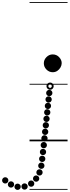

<svg xmlns="http://www.w3.org/2000/svg" viewBox="-287 -1349 665 1833"><path d="M131.5 -745Q131.5 -778.5 156.8 -804Q182 -829.5 216 -829.5Q253 -829.5 277.5 -803.2Q302 -777 302 -746.5Q302 -726 290.8 -705.8Q279.5 -685.5 260.2 -672.5Q241 -659.5 216.2 -659.5Q182 -659.5 156.8 -684.8Q131.5 -710 131.5 -745ZM131.5 -745Q131.5 -778.5 156.8 -804Q182 -829.5 216 -829.5Q253 -829.5 277.5 -803.2Q302 -777 302 -746.5Q302 -726 290.8 -705.8Q279.5 -685.5 260.2 -672.5Q241 -659.5 216.2 -659.5Q182 -659.5 156.8 -684.8Q131.5 -710 131.5 -745ZM131.1 66.5Q118.5 66.5 109.8 57.8Q101 49.1 101 36.6Q101 24 109.7 15.2Q118.4 6.5 130.9 6.5Q143.5 6.5 152.2 15.2Q161 23.9 161 36.4Q161 49 152.3 57.8Q143.6 66.5 131.1 66.5ZM123.6 132Q111 132 102.2 123.3Q93.5 114.6 93.5 102.1Q93.5 89.5 102.2 80.8Q110.9 72 123.4 72Q136 72 144.8 80.7Q153.5 89.4 153.5 101.9Q153.5 114.5 144.8 123.2Q136.1 132 123.6 132ZM116.1 197.5Q103.5 197.5 94.8 188.8Q86 180.1 86 167.6Q86 155 94.7 146.2Q103.4 137.5 115.9 137.5Q128.5 137.5 137.2 146.2Q146 154.9 146 167.4Q146 180 137.3 188.8Q128.6 197.5 116.1 197.5ZM107.6 263Q95 263 86.2 254.3Q77.5 245.6 77.5 233.1Q77.5 220.5 86.2 211.8Q94.9 203 107.4 203Q120 203 128.8 211.7Q137.5 220.4 137.5 232.9Q137.5 245.5 128.8 254.2Q120.1 263 107.6 263ZM90.1 327Q77.5 327 68.8 318.3Q60 309.6 60 297.1Q60 284.5 68.7 275.8Q77.4 267 89.9 267Q102.5 267 111.2 275.7Q120 284.4 120 296.9Q120 309.5 111.3 318.2Q102.6 327 90.1 327ZM58.1 386Q45.5 386 36.8 377.3Q28 368.6 28 356.1Q28 343.5 36.7 334.8Q45.4 326 57.9 326Q70.5 326 79.2 334.7Q88 343.4 88 355.9Q88 368.5 79.3 377.2Q70.6 386 58.1 386ZM10.6 434Q-2 434 -10.8 425.3Q-19.5 416.6 -19.5 404.1Q-19.5 391.5 -10.8 382.8Q-2.1 374 10.4 374Q23 374 31.8 382.7Q40.5 391.4 40.5 403.9Q40.5 416.5 31.8 425.2Q23.1 434 10.6 434ZM-52.4 461.5Q-65 461.5 -73.8 452.8Q-82.5 444.1 -82.5 431.6Q-82.5 419 -73.8 410.2Q-65.1 401.5 -52.6 401.5Q-40 401.5 -31.2 410.2Q-22.5 418.9 -22.5 431.4Q-22.5 444 -31.2 452.8Q-39.9 461.5 -52.4 461.5ZM-118.9 464Q-131.5 464 -140.2 455.3Q-149 446.6 -149 434.1Q-149 421.5 -140.3 412.8Q-131.6 404 -119.1 404Q-106.5 404 -97.8 412.7Q-89 421.4 -89 433.9Q-89 446.5 -97.7 455.2Q-106.4 464 -118.9 464ZM-181.9 442Q-194.5 442 -203.2 433.3Q-212 424.6 -212 412.1Q-212 399.5 -203.3 390.8Q-194.6 382 -182.1 382Q-169.5 382 -160.8 390.7Q-152 399.4 -152 411.9Q-152 424.5 -160.7 433.2Q-169.4 442 -181.9 442ZM-236.9 403Q-249.5 403 -258.2 394.3Q-267 385.6 -267 373.1Q-267 360.5 -258.3 351.8Q-249.6 343 -237.1 343Q-224.5 343 -215.8 351.7Q-207 360.4 -207 372.9Q-207 385.5 -215.7 394.2Q-224.4 403 -236.9 403ZM183.6 -431Q171 -431 162.2 -439.7Q153.5 -448.4 153.5 -460.9Q153.5 -473.5 162.2 -482.2Q170.9 -491 183.4 -491Q196 -491 204.8 -482.3Q213.5 -473.6 213.5 -461.1Q213.5 -448.5 204.8 -439.8Q196.1 -431 183.6 -431ZM177.1 -369.5Q164.5 -369.5 155.8 -378.2Q147 -386.9 147 -399.4Q147 -412 155.7 -420.8Q164.4 -429.5 176.9 -429.5Q189.5 -429.5 198.2 -420.8Q207 -412.1 207 -399.6Q207 -387 198.3 -378.2Q189.6 -369.5 177.1 -369.5ZM170.6 -308Q158 -308 149.2 -316.7Q140.5 -325.4 140.5 -337.9Q140.5 -350.5 149.2 -359.2Q157.9 -368 170.4 -368Q183 -368 191.8 -359.3Q200.5 -350.6 200.5 -338.1Q200.5 -325.5 191.8 -316.8Q183.1 -308 170.6 -308ZM164.1 -246.5Q151.5 -246.5 142.8 -255.2Q134 -263.9 134 -276.4Q134 -289 142.7 -297.8Q151.4 -306.5 163.9 -306.5Q176.5 -306.5 185.2 -297.8Q194 -289.1 194 -276.6Q194 -264 185.3 -255.2Q176.6 -246.5 164.1 -246.5ZM157.1 -184.5Q144.5 -184.5 135.8 -193.2Q127 -201.9 127 -214.4Q127 -227 135.7 -235.8Q144.4 -244.5 156.9 -244.5Q169.5 -244.5 178.2 -235.8Q187 -227.1 187 -214.6Q187 -202 178.3 -193.2Q169.6 -184.5 157.1 -184.5ZM150.6 -123Q138 -123 129.2 -131.7Q120.5 -140.4 120.5 -152.9Q120.5 -165.5 129.2 -174.2Q137.9 -183 150.4 -183Q163 -183 171.8 -174.3Q180.5 -165.6 180.5 -153.1Q180.5 -140.5 171.8 -131.8Q163.1 -123 150.6 -123ZM144.1 -60.5Q131.5 -60.5 122.8 -69.2Q114 -77.9 114 -90.4Q114 -103 122.7 -111.8Q131.4 -120.5 143.9 -120.5Q156.5 -120.5 165.2 -111.8Q174 -103.1 174 -90.6Q174 -78 165.3 -69.2Q156.6 -60.5 144.1 -60.5ZM137.6 2Q125 2 116.2 -6.7Q107.5 -15.4 107.5 -27.9Q107.5 -40.5 116.2 -49.2Q124.9 -58 137.4 -58Q150 -58 158.8 -49.3Q167.5 -40.6 167.5 -28.1Q167.5 -15.5 158.8 -6.8Q150.1 2 137.6 2ZM191.2 -492Q177 -492 166.8 -502.2Q156.5 -512.3 156.5 -526.7Q156.5 -541 166.7 -551Q176.8 -561 191.2 -561Q205.5 -561 215.5 -550.9Q225.5 -540.9 225.5 -526.7Q225.5 -512.5 215.4 -502.2Q205.4 -492 191.2 -492ZM191.2 -510Q198 -510 202.8 -514.9Q207.5 -519.8 207.5 -526.5Q207.5 -533.5 202.7 -538.2Q197.9 -543 191 -543Q184.5 -543 179.5 -538.2Q174.5 -533.5 174.5 -526.5Q174.5 -519.8 179.5 -514.9Q184.5 -510 191.2 -510ZM-5 455H358V463H-5ZM-5 -16H358V0H-5ZM-5 -549H358V-541H-5ZM-5 -1329H358V-1321H-5Z"/></svg>

Font: Edu SA Dotted Guide
Style: Regular
Weight: 400
Designer: Tina and Corey Anderson, Eben Sorkin, Mirko Velimirovic
Foundry: Google for Education
Version: Version 2.000